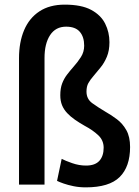

<svg xmlns="http://www.w3.org/2000/svg" viewBox="-20 -796 600 828"><path d="M350 12Q322 12 297.5 7Q273 2 254.5 -4.5Q236 -11 226 -16L246 -111Q261 -103 291 -92.5Q321 -82 351 -82Q390 -82 408.5 -102.5Q427 -123 427 -159Q427 -191 403.5 -213Q380 -235 346 -253Q323 -266 303.5 -279.5Q284 -293 269.5 -308.5Q255 -324 247.5 -342.5Q240 -361 240 -385Q240 -415 248 -436Q256 -457 269 -474Q282 -491 297 -508Q315 -528 329 -550Q343 -572 343 -599Q343 -637 324 -659Q305 -681 265 -681Q220 -681 196 -644.5Q172 -608 172 -546V0H62V-545Q62 -614 84 -666Q106 -718 150 -747Q194 -776 259 -776Q331 -776 373 -753.5Q415 -731 433.5 -694Q452 -657 452 -614Q452 -578 441 -551.5Q430 -525 414 -505.5Q398 -486 383 -468Q369 -452 361 -437.5Q353 -423 353 -401Q353 -369 378 -351Q403 -333 435 -314Q460 -300 484.5 -281.5Q509 -263 525 -234.5Q541 -206 541 -162Q541 -77 496 -32.5Q451 12 350 12Z"/></svg>

Font: Ubuntu Sans Mono Medium
Style: Regular
Weight: 500
Monospace: yes
Designer: Dalton Maag Ltd
Foundry: Dalton Maag Ltd
Version: Version 1.006